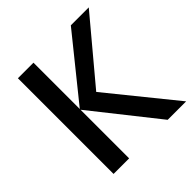

<svg xmlns="http://www.w3.org/2000/svg" viewBox="-187 -863 1013 1013"><g transform="rotate(-45 319.0 -357.0)"><path d="M635.3 0H497.6L210 -362.8V0H93.8V-713.9H210V-368.2L488.8 -713.9H622.6L335 -370.6Z"/></g></svg>

Font: Viking Open Sans Light
Style: Bold
Weight: 600
Foundry: Ascender Corporation
Version: Version 2.001